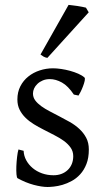

<svg xmlns="http://www.w3.org/2000/svg" viewBox="-20 -747 426 782"><path d="M341.8 -138.2Q341.8 -103.5 332 -78.9Q322.3 -54.2 306.6 -37.1Q291 -20 272 -9.8Q252.9 0.5 234.4 5.9Q215.8 11.2 199.5 12.9Q183.1 14.6 173.8 14.6Q150.4 14.6 117.4 5.9Q84.5 -2.9 51.8 -21Q48.3 -22.5 47.1 -36.9Q45.9 -51.3 46.6 -70.1Q47.4 -88.9 49.6 -107.9Q51.8 -127 55.2 -138.2L76.2 -132.8Q77.1 -112.3 86.9 -94.2Q96.7 -76.2 113 -62.5Q129.4 -48.8 151.1 -41Q172.9 -33.2 198.2 -33.2Q215.8 -33.2 230.5 -38.8Q245.1 -44.4 255.9 -54.7Q266.6 -64.9 272.5 -79.3Q278.3 -93.8 278.3 -110.8Q278.3 -130.4 267.8 -145.5Q257.3 -160.6 240.2 -173.1Q223.1 -185.5 201.4 -196.5Q179.7 -207.5 157.2 -219.2Q136.7 -229.5 117.7 -241.2Q98.6 -252.9 83.7 -267.6Q68.8 -282.2 59.8 -300.3Q50.8 -318.4 50.8 -341.8Q50.8 -372.1 63 -395.8Q75.2 -419.4 95.5 -435.5Q115.7 -451.7 141.8 -460.2Q168 -468.8 195.8 -468.8Q210.9 -468.8 229.2 -466.1Q247.6 -463.4 265.4 -458.5Q283.2 -453.6 298.8 -446.8Q314.5 -439.9 324.2 -431.2Q327.1 -428.2 325 -418Q322.8 -407.7 318.1 -395.5Q313.5 -383.3 308.1 -372.6Q302.7 -361.8 299.8 -357.9L280.8 -361.8Q257.3 -397 232.2 -410.9Q207 -424.8 183.1 -424.8Q167 -424.8 154.3 -419.4Q141.6 -414.1 132.6 -405.5Q123.5 -397 118.9 -386.7Q114.3 -376.5 114.3 -366.2Q114.3 -350.6 123.5 -338.1Q132.8 -325.7 147.9 -314.7Q163.1 -303.7 182.4 -293.7Q201.7 -283.7 222.2 -272.9Q243.2 -262.2 264.6 -250Q286.1 -237.8 303.2 -221.9Q320.3 -206.1 331.1 -185.8Q341.8 -165.5 341.8 -138.2ZM172.9 -511.2Q164.1 -512.7 157.2 -516.6Q150.4 -520.5 145 -524.9L259.3 -727.1Q265.1 -726.6 274.7 -725.3Q284.2 -724.1 294.7 -722.7Q305.2 -721.2 314.9 -719.2Q324.7 -717.3 330.1 -715.8L341.3 -696.8Z"/></svg>

Font: Gentium
Style: Regular
Weight: 400
Designer: J. Victor Gaultney
Version: Version 1.03; 2011; OFL 1.1 release